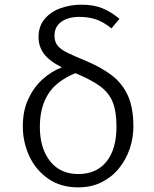

<svg xmlns="http://www.w3.org/2000/svg" viewBox="-20 -785 655 815"><path d="M325.6 -765.1Q377.4 -765.1 414.4 -750Q451.3 -734.9 487.2 -705.1L453.3 -664.6Q416.4 -693.8 384.9 -703.6Q353.3 -713.3 316.9 -713.3Q269.7 -713.3 240.5 -692.6Q211.3 -671.8 211.3 -633.8Q211.3 -607.7 224.6 -591.3Q237.9 -574.9 266.4 -561Q294.9 -547.2 341 -528.2Q409.2 -500 454.9 -464.9Q500.5 -429.7 523.3 -378.2Q546.2 -326.7 546.2 -248.2Q546.2 -199.5 530.5 -153.3Q514.9 -107.2 484.9 -70.3Q454.9 -33.3 411.3 -11.5Q367.7 10.3 311.8 10.3Q237.9 10.3 185.4 -25.9Q132.8 -62.1 104.9 -121.3Q76.9 -180.5 76.9 -249.7Q76.9 -314.9 100 -364.6Q123.1 -414.4 160.8 -448.5Q198.5 -482.6 242.6 -499Q188.2 -526.7 165.9 -557.4Q143.6 -588.2 143.6 -627.7Q143.6 -673.3 169 -703.8Q194.4 -734.4 235.9 -749.7Q277.4 -765.1 325.6 -765.1ZM300 -474.4Q219.5 -441.5 184.4 -385.4Q149.2 -329.2 149.2 -246.7Q149.2 -155.4 192.6 -100.8Q235.9 -46.2 312.3 -46.2Q388.7 -46.2 431.5 -98.5Q474.4 -150.8 474.4 -248.2Q474.4 -312.3 458.2 -352.1Q442.1 -391.8 404.1 -419.5Q366.2 -447.2 300 -474.4Z"/></svg>

Font: Fira Code Light
Style: Regular
Weight: 300
Monospace: yes
Designer: Carrois Corporate, Edenspiekermann AG, Nikita Prokopov
Foundry: Carrois Corporate, Edenspiekermann AG, Nikita Prokopov
Version: Version 6.000; ttfautohint (v1.8.2) -l 8 -r 50 -G 200 -x 14 